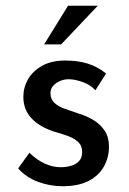

<svg xmlns="http://www.w3.org/2000/svg" viewBox="-20 -638 447 666"><path d="M197 8Q153 8 111.5 -7.5Q70 -23 43 -54L82 -108Q108 -83 135.5 -70.5Q163 -58 190 -58Q210 -58 227 -63Q244 -68 254.5 -79.5Q265 -91 265 -111Q265 -133 250.5 -146Q236 -159 213.5 -167Q191 -175 166 -182Q115 -199 88 -229Q61 -259 61 -302Q61 -335 77.5 -363.5Q94 -392 126.5 -410Q159 -428 207 -428Q250 -428 284 -417.5Q318 -407 348 -383L311 -325Q293 -344 268 -353Q243 -362 223 -363Q206 -364 190.5 -358Q175 -352 165 -341Q155 -330 155 -315Q155 -294 169 -281Q183 -268 205.5 -260.5Q228 -253 250 -245Q281 -236 305 -221Q329 -206 343.5 -184Q358 -162 358 -129Q358 -92 340.5 -60.5Q323 -29 287.5 -10.5Q252 8 197 8ZM319 -618 192 -484H133L216 -618Z"/></svg>

Font: Josefin Sans Thin
Style: Regular
Weight: 400
Version: Version 2.000